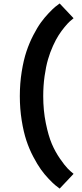

<svg xmlns="http://www.w3.org/2000/svg" viewBox="-20 -853 471 1106"><path d="M323.7 233.4Q311 224.1 297.9 213.4Q284.7 202.6 260.5 177.2Q236.3 151.9 215.8 123.3Q195.3 94.7 171.9 50.3Q148.4 5.9 132.1 -43.2Q115.7 -92.3 105 -159.4Q94.2 -226.6 94.2 -299.3Q94.2 -372.6 105 -439.7Q115.7 -506.8 132.3 -556.4Q148.9 -606 171.9 -650.4Q194.8 -694.8 215.8 -723.6Q236.8 -752.4 260.5 -777.3Q284.2 -802.2 297.9 -813.5Q311.5 -824.7 323.7 -833L403.8 -748Q393.1 -739.7 381.3 -729Q369.6 -718.3 351.8 -696.8Q334 -675.3 318.1 -650.6Q302.2 -626 285.4 -589.1Q268.6 -552.2 256.6 -511Q244.6 -469.7 236.8 -414.6Q229 -359.4 229 -299.3Q229 -216.8 243.9 -143.8Q258.8 -70.8 278.3 -24.9Q297.9 21 325.4 60.8Q353 100.6 369.6 117.4Q386.2 134.3 403.8 148.4Z"/></svg>

Font: Epilogue
Style: Bold
Weight: 700
Designer: Tyler Finck
Foundry: Etcetera Type Co
Version: Version 2.112